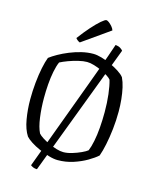

<svg xmlns="http://www.w3.org/2000/svg" viewBox="-147 -1048 990 1235"><g transform="rotate(15 347.5 -430.0)"><path d="M221 91Q206 91 195 86Q184 81 178 76L396 -513Q417 -569 437.5 -626Q458 -683 475.5 -732Q493 -781 503 -812Q523 -810 535 -802.5Q547 -795 553 -787ZM334 0Q308 0 274.5 -10Q241 -20 208 -34.5Q175 -49 149 -66Q123 -83 111 -97Q85 -137 74 -201Q63 -265 63 -332Q63 -388 68.5 -443.5Q74 -499 83.5 -545Q93 -591 104 -619Q125 -635 156 -652.5Q187 -670 225 -685.5Q263 -701 302.5 -710.5Q342 -720 380 -720Q404 -720 435.5 -711Q467 -702 499.5 -687Q532 -672 558 -655Q584 -638 596 -622Q609 -595 617 -559.5Q625 -524 629 -484Q633 -444 633 -403Q633 -343 626.5 -285.5Q620 -228 610 -180Q600 -132 588 -99Q565 -78 525.5 -55Q486 -32 437 -16Q388 0 334 0ZM356 -59Q382 -59 413.5 -68.5Q445 -78 472 -90.5Q499 -103 511 -113Q522 -139 530.5 -180.5Q539 -222 543 -272.5Q547 -323 547 -376Q547 -439 540.5 -494Q534 -549 523 -586Q517 -595 498 -607.5Q479 -620 454 -631.5Q429 -643 402.5 -651Q376 -659 355 -659Q330 -659 297 -651Q264 -643 233 -631.5Q202 -620 181 -609Q169 -582 161 -541.5Q153 -501 149.5 -455Q146 -409 146 -364Q146 -296 154.5 -234Q163 -172 181 -136Q190 -125 211 -111.5Q232 -98 258.5 -86Q285 -74 310.5 -66.5Q336 -59 356 -59ZM276 -768Q266 -772 258.5 -778.5Q251 -785 248 -790Q283 -837 315 -873Q347 -909 371.5 -930Q396 -951 405 -951Q412 -951 423 -942.5Q434 -934 444.5 -922Q455 -910 459 -897Z"/></g></svg>

Font: Texturina Medium 12pt ExtraLight
Style: Regular
Weight: 250
Version: Version 1.002